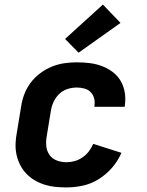

<svg xmlns="http://www.w3.org/2000/svg" viewBox="-20 -810 640 838"><path d="M270 8Q245 8 220.5 5.5Q196 3 173 -4.5Q150 -12 130 -24Q110 -36 94 -53Q78 -70 67.5 -91Q57 -112 52 -135.5Q47 -159 48 -184Q49 -209 54 -234L72 -344Q76 -372 86 -398.5Q96 -425 113.5 -448.5Q131 -472 155 -490Q179 -508 206 -519Q233 -530 260.5 -534Q288 -538 315 -538Q344 -538 372 -534.5Q400 -531 425 -521.5Q450 -512 471.5 -496Q493 -480 506.5 -457Q520 -434 524.5 -406.5Q529 -379 525 -351Q525 -349 524.5 -347.5Q524 -346 524 -344H392Q392 -345 392 -345.5Q392 -346 392 -347Q395 -364 391 -380Q387 -396 376 -407.5Q365 -419 348.5 -423.5Q332 -428 315 -428Q295 -428 274.5 -421.5Q254 -415 238.5 -400Q223 -385 214 -365.5Q205 -346 202 -326L184 -216Q180 -194 182 -172.5Q184 -151 196 -134Q208 -117 228 -109.5Q248 -102 270 -102Q288 -102 306 -107Q324 -112 340 -123Q356 -134 367.5 -149Q379 -164 387 -182L510 -143Q495 -108 469.5 -78.5Q444 -49 411.5 -28.5Q379 -8 342.5 0Q306 8 270 8ZM323 -580 264 -640 429 -790 506 -710Z"/></svg>

Font: Iosevka Curly XBdEx
Style: Italic
Weight: 800
Width: 7
Italic angle: -9°
Monospace: yes
Designer: Belleve Invis
Foundry: Belleve Invis
Version: Version 11.1.0; ttfautohint (v1.8.3)